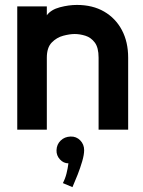

<svg xmlns="http://www.w3.org/2000/svg" viewBox="-20 -526 580 779"><path d="M500 0H380V-292Q380 -333 364.5 -353.5Q349 -374 326.5 -381Q304 -388 283 -388Q263 -388 236.5 -381Q210 -374 190 -353.5Q170 -333 170 -292V0H50V-500H170V-464Q187 -487 223 -496.5Q259 -506 292 -506Q356 -506 402.5 -479Q449 -452 474.5 -404Q500 -356 500 -292ZM209.3 83.2Q210.1 59.9 226.1 44.3Q242 28.8 266.2 28Q289.5 27.1 305.5 43.5Q321.4 59.9 321.4 83.2Q321.4 101.3 313.7 128Q305.9 154.8 295.1 182.4Q284.3 210 274 233.3L235.1 216.9Q244.6 198.8 249.8 178.1Q255 157.4 257.6 136.7Q237.7 136.7 223.1 120.7Q208.4 104.7 209.3 83.2Z"/></svg>

Font: Kulim Park
Style: Bold
Weight: 700
Designer: Noponies / Dale Sattler
Foundry: Noponies
Version: Version 1.000; ttfautohint (v1.8.3)